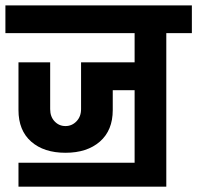

<svg xmlns="http://www.w3.org/2000/svg" viewBox="-32 -701 740 721"><path d="M688.5 -576.5H592.5V0H37.4V-89.9H473.5V-362.3H391.4V-287.6Q391.4 -211.6 343.2 -169.4Q295 -127.3 213.9 -127.3Q132.9 -127.3 85.1 -169.2Q37.4 -211.1 37.4 -287.6V-467H156.4V-291.1Q156.4 -262.8 173.1 -245.2Q189.8 -227.6 213.9 -227.6Q238.1 -227.6 255.2 -245.4Q272.4 -263.2 272.4 -291.1V-467H473.5V-576.5H-11.7V-680.7H688.5Z"/></svg>

Font: Puralecka Narrow
Style: Bold
Weight: 700
Designer: Hector Gatti, Marcela Romero, Pablo Cosgaya and Nicolas Silva
Version: Version 1.004;PS 001.004;hotconv 1.0.70;makeotf.lib2.5.58329